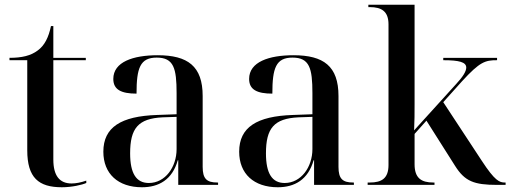

<svg xmlns="http://www.w3.org/2000/svg" viewBox="-20 -780 2153 810"><path d="M241 10C283 10 326 0 344 -8V-18C321 -10 300 -6 282 -6C231 -6 205 -39 205 -107V-526H342V-536H205V-670H195C185 -622 168 -588 139 -567C110 -545 72 -536 20 -536V-526H95V-146C95 -30 143 10 241 10Z M579 10C650 10 707 -22 730 -104H732V0H900V-10H897C852 -10 835 -26 835 -76V-375C835 -501 772 -547 645 -547C542 -547 458 -519 458 -447C458 -402 491 -385 556 -385C556 -493 571 -537 641 -537C713 -537 725 -492 725 -387V-298L643 -295C490 -290 416 -243 416 -140C416 -47 478 10 579 10ZM608 -8C555 -8 529 -48 529 -133C529 -239 563 -280 666 -285L725 -287V-151C725 -75 677 -8 608 -8Z M1152 10C1223 10 1280 -22 1303 -104H1305V0H1473V-10H1470C1425 -10 1408 -26 1408 -76V-375C1408 -501 1345 -547 1218 -547C1115 -547 1031 -519 1031 -447C1031 -402 1064 -385 1129 -385C1129 -493 1144 -537 1214 -537C1286 -537 1298 -492 1298 -387V-298L1216 -295C1063 -290 989 -243 989 -140C989 -47 1051 10 1152 10ZM1181 -8C1128 -8 1102 -48 1102 -133C1102 -239 1136 -280 1239 -285L1298 -287V-151C1298 -75 1250 -8 1181 -8Z M1531 0H1813V-10H1808C1757 -10 1729 -29 1729 -87V-215L1779 -271L1900 -80C1941 -15 1980 0 2077 0H2113V-10H2110C2087 -10 2068 -17 2013 -101L1850 -349L1929 -437C2005 -520 2027 -526 2077 -526V-536H1850V-526C1917 -526 1947 -518 1947 -495C1947 -479 1933 -456 1903 -424L1727 -230C1729 -268 1729 -304 1729 -341V-760H1534V-750H1540C1590 -750 1619 -732 1619 -677V-84C1619 -28 1591 -10 1540 -10H1531Z"/></svg>

Font: Noto Serif Display Medium
Style: Regular
Weight: 500
Designer: Monotype Design Team
Foundry: Monotype Imaging Inc.
Version: Version 2.009